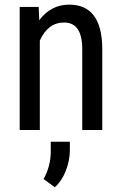

<svg xmlns="http://www.w3.org/2000/svg" viewBox="-20 -558 524 824"><path d="M333 -347.2Q333 -461.4 254.9 -461.4Q186 -461.4 150.9 -383.8V0H64.5V-528.3H146L148.4 -471.2Q198.7 -538.1 276.9 -538.1Q417 -538.1 418.9 -351.1V0H333ZM197.8 50.3H279.8V87.4Q279.3 133.3 261.7 176.8Q244.1 220.2 215.3 245.6L167 210.4Q196.8 156.7 197.8 96.2Z"/></svg>

Font: RobotoCondensed-Regular
Style: Regular
Weight: 400
Designer: Google
Version: Version 2.001201; 2014